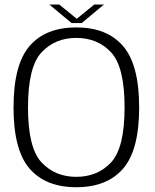

<svg xmlns="http://www.w3.org/2000/svg" viewBox="-20 -798 665 823"><path d="M307 4.5Q438.5 4.5 507.5 -75Q576.5 -154.5 576.5 -337.5Q576.5 -520.5 507.5 -600.5Q438.5 -680.5 307 -680.5Q175.5 -680.5 106.8 -600.8Q38 -521 38 -337.5Q38 -154.5 107 -75Q176 4.5 307 4.5ZM307 -40Q216 -40 158 -102Q100 -164 100 -337.5Q100 -511.5 158 -573.5Q216 -635.5 307 -635.5Q398.5 -635.5 456.2 -573.5Q514 -511.5 514 -337.5Q514 -164 456.2 -102Q398.5 -40 307 -40ZM287 -699H330L425.5 -778.5H384L309 -717.5L234 -778.5H191.5Z"/></svg>

Font: Anybody Thin Light
Style: Regular
Weight: 300
Version: Version 1.113;gftools[0.9.25]